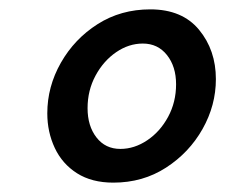

<svg xmlns="http://www.w3.org/2000/svg" viewBox="-20 -732 481 410"><path d="M222 -342Q176 -342 144.5 -362Q113 -382 97 -416Q81 -450 81 -490Q81 -547 110 -598Q139 -649 188.5 -680.5Q238 -712 301 -712Q369 -712 405 -668.5Q441 -625 441 -563Q441 -507 412.5 -456.5Q384 -406 334.5 -374Q285 -342 222 -342ZM237 -414Q267 -414 294.5 -432.5Q322 -451 339 -482.5Q356 -514 356 -552Q356 -590 336.5 -614.5Q317 -639 285 -639Q255 -639 228 -620.5Q201 -602 184 -570.5Q167 -539 167 -501Q167 -463 186 -438.5Q205 -414 237 -414Z"/></svg>

Font: Raleway SemiBold
Style: Italic
Weight: 600
Italic angle: -12°
Designer: Matt McInerney, Pablo Impallari, Rodrigo Fuenzalida
Foundry: Matt McInerney, Pablo Impallari, Rodrigo Fuenzalida
Version: Version 4.026